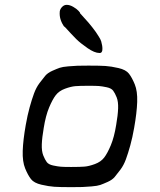

<svg xmlns="http://www.w3.org/2000/svg" viewBox="-20 -770 658 790"><path d="M389 -552Q369 -552 339.5 -572.5Q310 -593 293.5 -609.5Q277 -626 246 -660Q245 -659 242.5 -662.5Q240 -666 236.5 -672.5Q233 -679 230 -687.5Q227 -696 226 -705Q225 -714 226 -724Q228 -734 236 -742Q244 -750 254 -750H255Q267 -750 281 -742Q295 -734 303 -725.5Q311 -717 309 -716Q313 -711 326 -697Q339 -683 344 -677Q349 -671 359.5 -658Q370 -645 374.5 -638Q379 -631 386.5 -619.5Q394 -608 396.5 -599.5Q399 -591 400.5 -581.5Q402 -572 401 -563Q399 -552 391 -552ZM271 0Q226 0 203.5 -1.5Q181 -3 150.5 -10Q120 -17 107.5 -33Q95 -49 83.5 -77Q72 -105 73.5 -149.5Q75 -194 86 -256Q93 -296 102 -328.5Q111 -361 120 -385.5Q129 -410 142.5 -428Q156 -446 166 -458Q176 -470 195 -478.5Q214 -487 225.5 -491Q237 -495 261 -497Q285 -499 299 -499.5Q313 -500 342 -500Q345 -500 347 -500Q392 -500 414.5 -498.5Q437 -497 467.5 -490Q498 -483 510.5 -467Q523 -451 534.5 -423Q546 -395 544.5 -350.5Q543 -306 532 -244Q525 -204 516 -171.5Q507 -139 498 -114.5Q489 -90 475.5 -72Q462 -54 452 -42Q442 -30 423 -21.5Q404 -13 392.5 -9Q381 -5 357 -3Q333 -1 319 -0.5Q305 0 276 0Q273 0 271 0ZM275 -83Q310 -83 328 -84.5Q346 -86 370.5 -95Q395 -104 408.5 -121.5Q422 -139 436 -172.5Q450 -206 458 -256Q465 -296 466 -324Q467 -352 460 -369.5Q453 -387 445.5 -397Q438 -407 419 -411Q400 -415 387.5 -416Q375 -417 348 -417Q345 -417 343 -417Q308 -417 290 -415.5Q272 -414 247.5 -405Q223 -396 209.5 -378.5Q196 -361 182 -327.5Q168 -294 160 -244Q153 -204 152 -176Q151 -148 158 -130.5Q165 -113 172.5 -103Q180 -93 199 -89Q218 -85 230.5 -84Q243 -83 270 -83Q273 -83 275 -83Z"/></svg>

Font: Hermit LightItalic
Style: Regular
Weight: 300
Italic angle: -10°
Designer: Pablo Caro
Version: Version 2.000;PS 002.000;hotconv 1.0.88;makeotf.lib2.5.64775